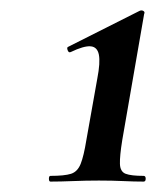

<svg xmlns="http://www.w3.org/2000/svg" viewBox="-20 -752 300 369"><path d="M77 -403Q74 -403 74 -408.5Q74 -414 77 -414Q104 -414 116.5 -418Q129 -422 135 -437Q141 -452 146 -483L167 -601Q173 -632 170 -647Q167 -662 154 -663Q141 -664 116 -652Q112 -650 110 -655.5Q108 -661 111 -662L248 -731Q252 -733 255.5 -731Q259 -729 257 -725L215 -483Q210 -452 210.5 -437Q211 -422 221.5 -418Q232 -414 256 -414Q260 -414 260 -408.5Q260 -403 256 -403Q238 -403 217 -404Q196 -405 170 -405Q145 -405 120.5 -404Q96 -403 77 -403Z"/></svg>

Font: Cormorant Light
Style: Italic
Weight: 300
Italic angle: -10°
Designer: Christian Thalmann (Catharsis Fonts)
Foundry: Catharsis Fonts
Version: Version 4.000